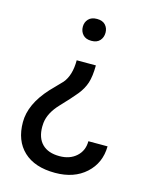

<svg xmlns="http://www.w3.org/2000/svg" viewBox="-110 -611 694 873"><g transform="rotate(15 236.5 -175.0)"><path d="M287.1 -332Q286.6 -280.3 276.6 -249.3Q266.6 -218.3 243.2 -189.5Q219.7 -160.6 174.8 -113.5Q129.9 -66.4 124.5 -18.1L123.5 0Q123.5 53.2 151.9 81.3Q180.2 109.4 233.4 109.4Q282.2 109.4 312.7 81.8Q343.3 54.2 343.3 9.8H433.6Q432.6 88.4 377.7 138.2Q322.8 188 233.4 188Q137.7 188 85.4 138.9Q33.2 89.8 33.2 2.4Q33.2 -82 111.3 -167.5L164.6 -222.7Q196.8 -260.7 196.8 -332ZM291 -486.8Q291 -464.8 277.6 -449.7Q264.2 -434.6 237.8 -434.6Q211.4 -434.6 197.8 -449.7Q184.1 -464.8 184.1 -486.8Q184.1 -508.3 197.8 -522.9Q211.4 -537.6 237.8 -537.6Q264.2 -537.6 277.6 -522.9Q291 -508.3 291 -486.8Z"/></g></svg>

Font: RobotoSquareBracket
Style: Square-Bracket
Weight: 400
Version: Version 2.137; 2017